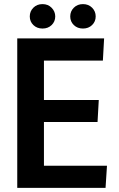

<svg xmlns="http://www.w3.org/2000/svg" viewBox="-20 -915 578 935"><path d="M64 -728H487L481 -620H194V-428H461L455 -321H194V-108H501L494 0H64ZM187 -776Q160 -776 142.5 -793Q125 -810 125 -835Q125 -860 142.5 -877.5Q160 -895 187 -895Q214 -895 231.5 -877Q249 -859 249 -835Q249 -810 231.5 -793Q214 -776 187 -776ZM384 -776Q357 -776 339.5 -793Q322 -810 322 -835Q322 -860 339.5 -877.5Q357 -895 384 -895Q411 -895 428.5 -877.5Q446 -860 446 -835Q446 -810 428.5 -793Q411 -776 384 -776Z"/></svg>

Font: Murecho Thin Medium
Style: Regular
Weight: 500
Version: Version 1.010